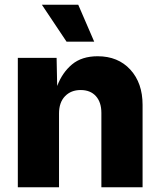

<svg xmlns="http://www.w3.org/2000/svg" viewBox="-20 -790 677 810"><path d="M229 -311V0H55.2V-545.9H218.8L221.2 -427.2Q242.7 -483.9 283.9 -518.3Q325.2 -552.7 392.1 -552.7Q478 -552.7 529.8 -496.3Q581.5 -439.9 581.5 -347.7V0H407.7V-313.5Q407.7 -358.9 384.5 -384.5Q361.3 -410.2 320.3 -410.2Q279.3 -410.2 254.2 -384Q229 -357.9 229 -311ZM260.7 -614.3 156.7 -770H310.1L377.4 -614.3Z"/></svg>

Font: Inter Extra Bold
Style: Regular
Weight: 800
Designer: Rasmus Andersson
Foundry: rsms
Version: Version 4.000;git-3c8e0fc